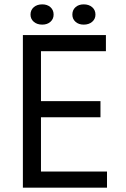

<svg xmlns="http://www.w3.org/2000/svg" viewBox="-20 -861 576 881"><path d="M85 0ZM85 -700H466V-626H168V-397H441V-323H168V-74H471V0H85ZM120 -794Q120 -815 135 -828Q150 -841 174 -841Q197 -841 211.5 -828Q226 -815 226 -794Q226 -774 211.5 -761Q197 -748 174 -748Q150 -748 135 -761Q120 -774 120 -794ZM312 -794Q312 -815 326.5 -828Q341 -841 364 -841Q388 -841 403 -828Q418 -815 418 -794Q418 -774 403 -761Q388 -748 364 -748Q341 -748 326.5 -761Q312 -774 312 -794Z"/></svg>

Font: PT Sans
Style: Regular
Weight: 400
Designer: A.Korolkova, O.Umpeleva, V.Yefimov
Foundry: ParaType Ltd
Version: Version 2.003